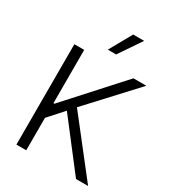

<svg xmlns="http://www.w3.org/2000/svg" viewBox="-221 -1055 1051 1171"><g transform="rotate(30 304.5 -469.0)"><path d="M84 -707H153.3V-332H160.2L500 -707H590.8L290 -381.8L588.9 0H503.9L247.1 -333L153.3 -228.5V0H84ZM365.2 -937.5H442.4L335.9 -780.3H277.3Z"/></g></svg>

Font: Pretendard Std Light
Style: Regular
Weight: 300
Designer: Base glyphs from Inter by Rasmus Andersson; Hangeul glyphs from Noto Sans CJK(Source Han Sans) by Jang Soo-young and Kan
Foundry: Kil Hyung-jin
Version: Version 1.309